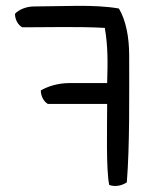

<svg xmlns="http://www.w3.org/2000/svg" viewBox="-20 -611 490 654"><path d="M420 -422C420 -282 422 -116 412 10C398 20 374 27 352 19C341 -34 345 -177 345 -257H143C130 -264 119 -283 119 -303C143 -317 178 -328 216 -328H345C347 -398 348 -453 337 -516C247 -521 149 -518 56 -518C42 -525 31 -544 31 -564C44 -578 69 -589 96 -589C191 -589 301 -597 385 -582C409 -542 420 -484 420 -422Z"/></svg>

Font: Snowfall
Style: Rev
Weight: 400
Designer: Jasper
Foundry: Cannot Into Space Fonts
Version: Version 0.9